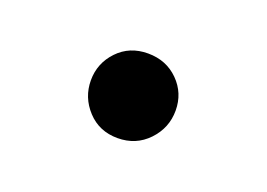

<svg xmlns="http://www.w3.org/2000/svg" viewBox="-39 -505 403 290"><g transform="rotate(20 162.5 -360.0)"><path d="M230 -361Q230 -333 210.5 -312.5Q191 -292 161.5 -292Q132 -292 113 -312.5Q94 -333 94 -360.5Q94 -388 113 -408Q132 -428 161.5 -428Q191 -428 210.5 -408.5Q230 -389 230 -361Z"/></g></svg>

Font: Early Summer Mincho Screen
Style: Regular
Weight: 400
Designer: GuiWonder
Version: Version 1.002